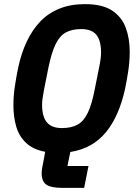

<svg xmlns="http://www.w3.org/2000/svg" viewBox="-20 -730 659 931"><path d="M409 75 388 181H281Q228 181 205 165.5Q182 150 182 110Q182 99 185 81.5Q188 64 192 45L199 6Q140 -5 106 -37.5Q72 -70 58.5 -117Q45 -164 45 -219Q45 -265 52 -311.5Q59 -358 68 -401Q83 -472 110 -529Q137 -586 176 -626.5Q215 -667 269 -688.5Q323 -710 392 -710Q477 -710 524 -678.5Q571 -647 590 -595Q609 -543 609 -479Q609 -433 602 -386.5Q595 -340 586 -297Q572 -234 549.5 -182Q527 -130 495 -90.5Q463 -51 420 -26.5Q377 -2 321 7L307 75ZM374 -589Q329 -589 299 -572.5Q269 -556 249.5 -515.5Q230 -475 215 -403L194 -298Q190 -276 187 -256.5Q184 -237 184 -224Q184 -164 207.5 -136.5Q231 -109 280 -109Q326 -109 356 -125.5Q386 -142 405.5 -182.5Q425 -223 439 -295L460 -400Q465 -423 467.5 -442Q470 -461 470 -474Q470 -534 447 -561.5Q424 -589 374 -589Z"/></svg>

Font: IBM Plex Sans Condensed
Style: Bold Italic
Weight: 700
Width: 3
Italic angle: -11.31°
Designer: Mike Abbink, Paul van der Laan, Pieter van Rosmalen
Foundry: Bold Monday
Version: Version 3.201